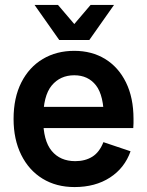

<svg xmlns="http://www.w3.org/2000/svg" viewBox="-20 -747 596 778"><path d="M282 11Q208 11 152.5 -23Q97 -57 66 -119.5Q35 -182 35 -265Q35 -351 66.5 -413Q98 -475 153.5 -508Q209 -541 281 -541Q352 -541 406 -508Q460 -475 490.5 -413Q521 -351 521 -265Q521 -256 521 -248Q521 -240 520 -228H117V-314H434L401 -265Q401 -360 369 -401Q337 -442 281 -442Q224 -442 189.5 -400.5Q155 -359 155 -265Q155 -177 189.5 -135.5Q224 -94 285 -94Q325 -94 354 -112Q383 -130 399 -171L509 -134Q485 -66 425.5 -27.5Q366 11 282 11ZM226 -585 347 -727H442L342 -585ZM220 -585 120 -727H215L336 -585Z"/></svg>

Font: Radio Canada Big Medium
Style: Regular
Weight: 500
Designer: Étienne Aubert Bonn
Foundry: Coppers and Brasses
Version: Version 1.001